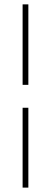

<svg xmlns="http://www.w3.org/2000/svg" viewBox="-20 -731 234 883"><path d="M84 131.8V-235.4H110.4V131.8ZM110.4 -340.8H84V-710.9H110.4Z"/></svg>

Font: RobotoDraft Thin
Style: Regular
Weight: 250
Version: Version 2.001153; 2014